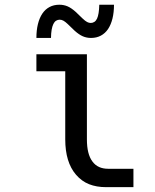

<svg xmlns="http://www.w3.org/2000/svg" viewBox="-20 -772 642 796"><path d="M130.9 -614.7Q130.9 -646.5 137.2 -672.1Q143.6 -697.8 155.5 -715.6Q167.5 -733.4 185.3 -742.9Q203.1 -752.4 226.1 -752.4Q244.6 -752.4 260.3 -745.6Q275.9 -738.8 293.9 -722.7L321.8 -695.8Q333.5 -684.6 341.3 -680.7Q349.1 -676.8 356 -676.8Q364.3 -676.8 371.1 -681.2Q377.9 -685.5 382.3 -694.8Q390.6 -712.4 391.6 -752.4H452.6Q452.6 -720.7 446.3 -695.1Q439.9 -669.4 428 -651.6Q416 -633.8 398.2 -624.3Q380.4 -614.7 357.4 -614.7Q338.9 -614.7 323.2 -621.6Q307.6 -628.4 289.6 -644.5L261.7 -671.4Q251.5 -681.2 243.7 -685.8Q235.8 -690.4 227.5 -690.4Q219.2 -690.4 212.4 -686Q205.6 -681.6 201.2 -672.4Q191.9 -653.3 191.4 -614.7ZM419.4 3.9Q380.4 3.9 349.4 -8.3Q318.4 -20.5 294.9 -47.9Q250.5 -99.6 250.5 -194.3V-476.6H130.9V-546.9H340.3V-194.3Q340.3 -133.3 362.8 -103Q374.5 -86.9 390.9 -79.6Q407.2 -72.3 428.2 -72.3H533.2V3.9Z"/></svg>

Font: Hack
Style: Regular
Weight: 400
Monospace: yes
Designer: Christopher Simpkins
Foundry: Christopher Simpkins
Version: Version 2.019; ttfautohint (v1.4.1) -l 4 -r 80 -G 350 -x 0 -